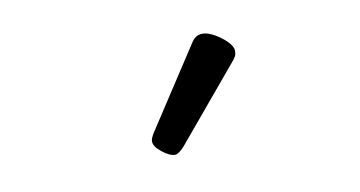

<svg xmlns="http://www.w3.org/2000/svg" viewBox="-38 -916 721 384"><g transform="rotate(-10 322.5 -724.5)"><path d="M292 -610Q281 -610 266 -622Q251 -634 251 -644Q251 -647 252 -650Q253 -653 257 -660L364 -824Q369 -832 374.5 -835.5Q380 -839 388 -839Q398 -839 411.5 -831.5Q425 -824 435.5 -813.5Q446 -803 446 -794Q446 -787 443.5 -782.5Q441 -778 434 -770L311 -623Q299 -610 292 -610Z"/></g></svg>

Font: Playwrite FR Trad
Style: Regular
Weight: 400
Designer: Veronika Burian, José Scaglione
Foundry: TypeTogether
Version: Version 1.000